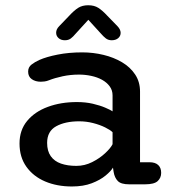

<svg xmlns="http://www.w3.org/2000/svg" viewBox="-20 -682 659 713"><path d="M459.5 2.5Q429.5 2.5 417.5 -9.8Q405.5 -22 402 -43.5L399.5 -59.5Q392 -46.5 372 -30Q352 -13.5 320.8 -1.5Q289.5 10.5 247 10.5Q191.5 10.5 147.5 -8.2Q103.5 -27 78 -62.8Q52.5 -98.5 52.5 -149Q52.5 -199 81 -233.2Q109.5 -267.5 157.8 -285.2Q206 -303 265.5 -303Q297.5 -303 324.5 -296.8Q351.5 -290.5 370.8 -282.2Q390 -274 398 -268.5V-328Q398 -347 387.2 -361.5Q376.5 -376 358.8 -385.8Q341 -395.5 318.8 -400.2Q296.5 -405 273.5 -405Q242 -405 212.8 -398.8Q183.5 -392.5 162 -384Q153.5 -380.5 145.5 -379.5Q137.5 -378.5 131.5 -378.5Q111.5 -378.5 98 -388Q84.5 -397.5 84.5 -416Q84.5 -432.5 97 -442.2Q109.5 -452 126.5 -459.5Q152.5 -471 194 -479.2Q235.5 -487.5 285.5 -487.5Q326 -487.5 364.2 -478.2Q402.5 -469 433.2 -450.8Q464 -432.5 482 -405.2Q500 -378 500 -342V-79.5H535Q556.5 -79.5 567.5 -69.2Q578.5 -59 578.5 -40Q578.5 -21.5 565.5 -9.5Q552.5 2.5 518.5 2.5ZM398 -191Q389.5 -199.5 370.2 -209Q351 -218.5 325.8 -225Q300.5 -231.5 274 -231.5Q222 -231.5 188.5 -213Q155 -194.5 155 -151.5Q155 -121 168.5 -102Q182 -83 206.5 -74.5Q231 -66 263.5 -66Q294.5 -66 322.2 -80Q350 -94 370.2 -112.8Q390.5 -131.5 398 -146.5ZM416 -585Q428 -572.5 428 -560Q428 -548 418.8 -540.2Q409.5 -532.5 395 -532.5Q382 -532.5 373 -539.5Q364 -546.5 355 -557L308 -608.5L261 -557Q251.5 -545.5 242.8 -539Q234 -532.5 221 -532.5Q206.5 -532.5 197.5 -540.5Q188.5 -548.5 188.5 -560.5Q188.5 -573.5 200 -585L237.5 -624Q255 -643 270.2 -652.8Q285.5 -662.5 307.5 -662.5Q330 -662.5 345.2 -652.8Q360.5 -643 378 -624Z"/></svg>

Font: Sono Monospace Medium
Style: Regular
Weight: 500
Designer: Tyler Finck
Foundry: Tyler Finck
Version: Version 2.112